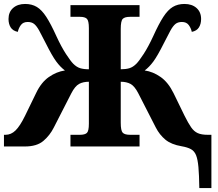

<svg xmlns="http://www.w3.org/2000/svg" viewBox="-20 -740 1099 970"><path d="M987 210Q986 144 982.5 104.5Q979 65 970.5 44Q962 23 944.5 13.5Q927 4 898 -1Q845 -10 815.5 -34.5Q786 -59 767 -96L679 -268Q660 -305 639.5 -316Q619 -327 590 -327V-120Q590 -80 600 -69.5Q610 -59 637 -59H685V0H336V-59H384Q409 -59 419 -68.5Q429 -78 429 -115V-327Q400 -327 379.5 -316Q359 -305 340 -268L252 -96Q232 -56 199 -28Q166 0 106 0H0V-59H8Q36 -59 58.5 -81Q81 -103 106 -154L162 -269Q188 -324 227 -351Q266 -378 308 -384Q285 -401 264 -429.5Q243 -458 211 -522Q191 -562 178 -585.5Q165 -609 152.5 -619Q140 -629 120 -629Q97 -629 85.5 -613.5Q74 -598 70 -579Q45 -584 34 -601.5Q23 -619 23 -644Q23 -679 46 -699.5Q69 -720 107 -720Q141 -720 166 -705Q191 -690 214 -654.5Q237 -619 265 -557Q290 -503 313.5 -467Q337 -431 350 -418Q367 -401 385 -395.5Q403 -390 429 -390V-598Q429 -635 419 -645Q409 -655 384 -655H336V-714H685V-655H637Q610 -655 600 -644.5Q590 -634 590 -594V-390Q616 -390 634 -395.5Q652 -401 669 -418Q682 -431 705.5 -467Q729 -503 754 -557Q782 -619 805 -654.5Q828 -690 853 -705Q878 -720 912 -720Q950 -720 973 -699.5Q996 -679 996 -644Q996 -619 985 -601.5Q974 -584 949 -579Q945 -598 933.5 -613.5Q922 -629 899 -629Q879 -629 866.5 -619Q854 -609 841 -585.5Q828 -562 808 -522Q776 -458 755 -429.5Q734 -401 711 -384Q753 -378 791.5 -351Q830 -324 857 -269L913 -154Q931 -118 945.5 -97Q960 -76 979 -67.5Q998 -59 1029 -59H1048V210Z"/></svg>

Font: Noto Serif SemiCondensed Black
Style: Regular
Weight: 900
Width: 4
Designer: Monotype Design Team
Foundry: Monotype Imaging Inc.
Version: Version 2.014; ttfautohint (v1.8.4.7-5d5b)